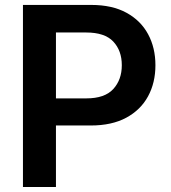

<svg xmlns="http://www.w3.org/2000/svg" viewBox="-20 -747 683 767"><path d="M71.7 0V-727.3H344.5Q428.3 -727.3 485.3 -696Q542.3 -664.8 571.6 -610.4Q600.9 -556.1 600.9 -486.5Q600.9 -416.5 571.4 -362.2Q541.9 -307.9 484.4 -276.8Q426.8 -245.7 342.7 -245.7H203.5V0ZM203.5 -354H324.9Q398.4 -354 432.5 -391.3Q466.6 -428.6 466.6 -486.5Q466.6 -544.7 432.5 -581Q398.4 -617.2 324.2 -617.2H203.5Z"/></svg>

Font: Inter UI Semi Bold
Style: Regular
Weight: 600
Designer: Rasmus Andersson
Foundry: rsms
Version: 3.2;8d6f07862